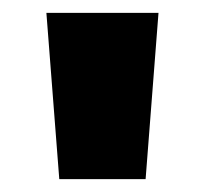

<svg xmlns="http://www.w3.org/2000/svg" viewBox="-20 -734 317 298"><path d="M226 -714 206 -456H72L52 -714Z"/></svg>

Font: Noto Sans Ethiopic SemiCondensed Black
Style: Regular
Weight: 900
Width: 4
Designer: Monotype Design Team
Foundry: Monotype Imaging Inc.
Version: Version 2.102; ttfautohint (v1.8.4.7-5d5b)